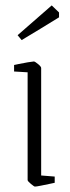

<svg xmlns="http://www.w3.org/2000/svg" viewBox="-20 -679 257 709"><path d="M109 10Q106 10 94 0Q82 -10 82 -14V-412L32 -415V-439Q32 -439 48.5 -442.5Q65 -446 83 -449Q101 -452 105 -452Q109 -452 120.5 -442.5Q132 -433 132 -428V-31L182 -27V-4Q182 -4 165.5 -0.5Q149 3 131.5 6.5Q114 10 109 10ZM60 -531 45 -549 171 -659 198 -633V-615Q169 -597 132 -574.5Q95 -552 60 -531Z"/></svg>

Font: Grenze Gotisch ExtraLight
Style: Regular
Weight: 200
Designer: Renata Polastri
Foundry: Omnibus-Type
Version: Version 1.001